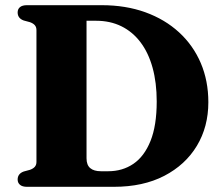

<svg xmlns="http://www.w3.org/2000/svg" viewBox="-20 -720 856 740"><path d="M48 -28Q48 -50.5 71.5 -59L95.5 -65.5Q108 -70 114.2 -77.2Q120.5 -84.5 120.5 -96V-604Q120.5 -615.5 114.2 -622.8Q108 -630 95.5 -634.5L71.5 -641Q48 -649.5 48 -672Q48 -685 57 -692.5Q66 -700 84 -700H372Q464.5 -700 540 -672.8Q615.5 -645.5 670 -595.5Q724.5 -545.5 753.8 -477Q783 -408.5 783 -326Q783 -231.5 738.8 -158Q694.5 -84.5 613 -42.2Q531.5 0 419 0H84Q66 0 57 -7.8Q48 -15.5 48 -28ZM397 -60Q452 -60 494 -88.5Q536 -117 560 -176.5Q584 -236 584 -329Q584 -401.5 568 -459.2Q552 -517 521.5 -557.2Q491 -597.5 447.8 -618.8Q404.5 -640 350.5 -640H313.5V-110Q313.5 -84 327.8 -72Q342 -60 369 -60Z"/></svg>

Font: Fraunces
Style: Bold
Weight: 700
Version: Version 1.000;[b76b70a41]